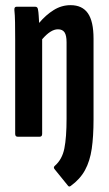

<svg xmlns="http://www.w3.org/2000/svg" viewBox="-20 -517 411 726"><path d="M247.3 186.2Q240.7 191.2 236.1 184L187.7 124.3Q179.9 116.1 187.3 110Q215.1 85.8 223.4 44.1Q231.7 2.4 231.7 -68.5V-357.4Q231.7 -383 224.1 -394.6Q216.4 -406.2 199.1 -406.2Q185.1 -406.2 170.3 -396.7Q155.4 -387.2 139.4 -368.5V-10.9Q139.4 0 130.1 0H46.8Q37.4 0 37.4 -10.9V-366.8Q37.4 -404.9 36.9 -432.7Q36.4 -460.6 34.4 -478.9Q33.4 -491.5 42.4 -491.5H113.4Q122.2 -491.5 123.6 -481.3Q125.6 -471.3 126.3 -457.7Q127 -444.1 128 -430.3Q153.4 -460.6 183.1 -479Q212.7 -497.5 246.8 -497.5Q290.9 -497.5 312.3 -466.9Q333.7 -436.3 333.7 -370.8V-65.6Q333.7 -1.3 326.9 45.5Q320 92.4 301.4 126.4Q282.8 160.5 247.3 186.2Z"/></svg>

Font: Sofia Sans Extra Condensed
Style: Regular
Weight: 400
Designer: Botio Nikoltchev, Ani Petrova
Foundry: lettersoup
Version: Version 4.101